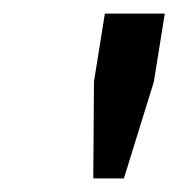

<svg xmlns="http://www.w3.org/2000/svg" viewBox="-20 -740 262 282"><path d="M118 -620 134 -720H222L206 -620L162 -478H117Z"/></svg>

Font: Thasadith
Style: Bold Italic
Weight: 700
Italic angle: -9°
Designer: Cadson Demak Co.,Ltd.
Foundry: Cadson Demak Co.,Ltd.
Version: Version 1.000; ttfautohint (v1.6)